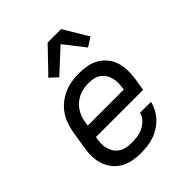

<svg xmlns="http://www.w3.org/2000/svg" viewBox="-213 -890 1025 1025"><g transform="rotate(-45 300.0 -377.0)"><path d="M257 8Q225 8 194.5 2.5Q164 -3 138.5 -17.5Q113 -32 94.5 -55Q76 -78 66.5 -106.5Q57 -135 56.5 -166.5Q56 -198 62 -230L78 -330Q83 -357 92.5 -384Q102 -411 119 -435Q136 -459 159.5 -477.5Q183 -496 210 -507.5Q237 -519 264.5 -523.5Q292 -528 319 -528Q351 -528 381 -522.5Q411 -517 436.5 -502Q462 -487 480.5 -464Q499 -441 507.5 -412.5Q516 -384 516.5 -353Q517 -322 512 -290L501 -223H145L144 -218Q140 -198 139.5 -178.5Q139 -159 144 -141Q149 -123 159.5 -108Q170 -93 185.5 -83Q201 -73 219.5 -69.5Q238 -66 258 -66Q279 -66 301 -69Q323 -72 344 -82Q365 -92 381.5 -109.5Q398 -127 403 -148H486Q480 -125 468 -102Q456 -79 438.5 -60.5Q421 -42 399 -28Q377 -14 353 -6Q329 2 305 5Q281 8 257 8ZM157 -297H429L430 -302Q433 -322 433.5 -341Q434 -360 429.5 -378Q425 -396 415 -411.5Q405 -427 390.5 -437Q376 -447 357 -451Q338 -455 319 -455Q300 -455 281.5 -451.5Q263 -448 245 -439.5Q227 -431 212 -418Q197 -405 186 -388.5Q175 -372 169 -354Q163 -336 160 -318ZM232 -587 189 -627 208 -646 319 -762H421L504 -623L453 -591L362 -707Z"/></g></svg>

Font: Iosevka Custom Oblique
Style: Regular
Weight: 400
Italic angle: -9°
Designer: Belleve Invis
Foundry: Belleve Invis
Version: Version 27.0.1